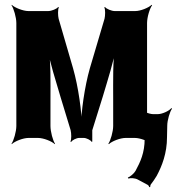

<svg xmlns="http://www.w3.org/2000/svg" viewBox="-20 -574 736 799"><path d="M284 -290 224 -496C221 -508 220 -535 225 -543L222 -545C217 -537 194 -528 181 -528H98C76 -528 41 -542 29 -554L28 -552C37 -539 48 -502 48 -478V-50C48 -26 37 11 28 24L29 26C41 14 76 0 99 0H138C161 0 196 14 208 26L209 24C200 11 190 -26 190 -50V-160C190 -229 192 -320 182 -371L178 -370C186 -319 213 -235 232 -170L274 -32C277 -20 278 7 273 15L276 17C280 9 299 0 309 0H329C339 0 358 9 362 17L364 15V-32L408 -173C428 -240 455 -325 463 -378L459 -379C449 -326 451 -233 451 -162V-50C451 -26 440 11 431 24L433 26C445 14 480 0 503 0H541C564 0 599 14 611 26L613 24C603 11 592 -26 592 -50V-478C592 -502 603 -539 613 -552L611 -554C599 -542 565 -528 543 -528H457C445 -528 422 -537 417 -545L414 -543C419 -535 418 -508 415 -496L354 -290C332 -213 317 -106 317 -44H321C321 -106 306 -213 284 -290ZM553 173 594 195C597 196 601 202 601 205L605 204C605 201 606 195 608 193C616 183 624 171 632 158C654 117 675 64 675 -3L676 -51C676 -74 687 -110 696 -122L693 -124C683 -112 655 -99 636 -99H618C599 -99 569 -113 558 -125L556 -123C568 -110 582 -73 582 -49V4C582 62 564 100 544 137C538 148 521 162 512 165L514 169C523 166 542 167 553 173Z"/></svg>

Font: Asimov
Style: EdgeExtreme
Weight: 500
Designer: Google
Version: Version 2.000980: 2014